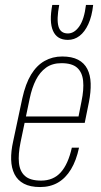

<svg xmlns="http://www.w3.org/2000/svg" viewBox="-20 -749 407 775"><path d="M142 6Q102 6 76.5 -7.5Q51 -21 38.5 -46Q26 -71 25 -104.5Q24 -138 33 -178L70 -352Q83 -411 105.5 -448Q128 -485 160 -503Q192 -521 231 -521Q270 -521 295 -508Q320 -495 332.5 -470.5Q345 -446 346 -412Q347 -378 339 -337L322 -253H73L78 -279H302L296 -274L309 -340Q319 -388 315.5 -422.5Q312 -457 291.5 -475.5Q271 -494 228 -494Q191 -494 166 -476Q141 -458 125 -426.5Q109 -395 100 -352L63 -175Q53 -126 56.5 -91.5Q60 -57 81 -38.5Q102 -20 146 -20Q195 -20 225 -53Q255 -86 270 -153H299Q288 -101 266.5 -65.5Q245 -30 214 -12Q183 6 142 6ZM254 -588Q210 -588 194 -624.5Q178 -661 191 -729H219Q208 -671 216 -642.5Q224 -614 254 -614Q280 -614 300 -642.5Q320 -671 327 -729H356Q351 -683 336.5 -651.5Q322 -620 301 -604Q280 -588 254 -588Z"/></svg>

Font: Hubot Sans Condensed ExtraLight
Style: Italic
Weight: 200
Width: 3
Italic angle: -12.0243°
Designer: Deni Anggara
Foundry: GitHub, Inc., Subsidiary of Microsoft Corporation
Version: Version 2.000